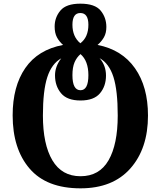

<svg xmlns="http://www.w3.org/2000/svg" viewBox="-20 -785 876 1047"><path d="M419 242Q595 242 691 133.5Q787 25 787 -155Q787 -312 716 -413Q645 -514 512 -540Q534 -559 547 -582Q560 -605 560 -638Q560 -689 529 -727Q498 -765 418 -765Q341 -765 309.5 -727.5Q278 -690 278 -640Q278 -605 290.5 -581.5Q303 -558 324 -540Q187 -514 118 -414Q49 -314 49 -156Q49 27 141.5 134.5Q234 242 419 242ZM418 -549Q375 -585 375 -650Q375 -714 418 -714Q462 -714 462 -650Q462 -582 418 -549ZM419 -293Q375 -293 375 -375Q375 -418 386.5 -445Q398 -472 419 -490Q462 -453 462 -375Q462 -293 419 -293ZM419 176Q317 176 265.5 89Q214 2 214 -155Q214 -291 238 -364.5Q262 -438 314 -467Q280 -423 280 -374Q280 -316 313 -276.5Q346 -237 419 -237Q492 -237 525 -276Q558 -315 558 -373Q558 -428 523 -468Q575 -439 598.5 -365.5Q622 -292 622 -155Q622 2 572 89Q522 176 419 176Z"/></svg>

Font: Noto Serif Georgian SemiCondensed Extra
Style: Regular
Weight: 800
Width: 4
Designer: Monotype Design Team
Foundry: Monotype Imaging Inc.
Version: Version 1.901